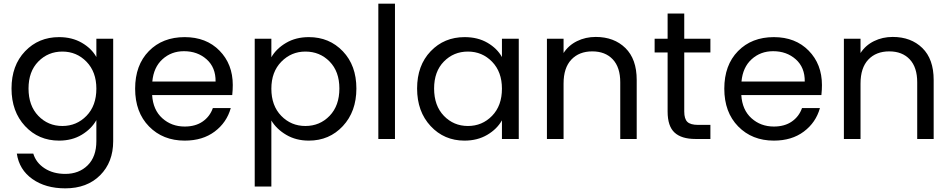

<svg xmlns="http://www.w3.org/2000/svg" viewBox="-20 -760 5198 1050"><path d="M303 -557Q374 -557 427.5 -526Q481 -495 507 -448V-548H599V12Q599 127 527.5 198.5Q456 270 337 270Q229 270 157 219Q85 168 72 80H162Q177 130 224 160.5Q271 191 337 191Q412 191 459.5 144Q507 97 507 12V-103Q480 -55 427 -23Q374 9 303 9Q191 9 117 -70.5Q43 -150 43 -276Q43 -402 117 -479.5Q191 -557 303 -557ZM507 -275Q507 -367 453 -422.5Q399 -478 321 -478Q243 -478 189.5 -423.5Q136 -369 136 -276Q136 -182 189.5 -126.5Q243 -71 321 -71Q399 -71 453 -126.5Q507 -182 507 -275Z M986 -480Q917 -480 868.5 -436Q820 -392 813 -314H1159Q1160 -391 1110 -435.5Q1060 -480 986 -480ZM1242 -169Q1220 -90 1154 -40.5Q1088 9 990 9Q871 9 795 -68.5Q719 -146 719 -275Q719 -404 794 -480.5Q869 -557 990 -557Q1108 -557 1180.5 -483Q1253 -409 1253 -295Q1253 -268 1250 -240H812Q817 -159 867.5 -113.5Q918 -68 990 -68Q1049 -68 1088.5 -95.5Q1128 -123 1144 -169Z M1464 -447Q1491 -494 1544.5 -525.5Q1598 -557 1669 -557Q1781 -557 1855 -479.5Q1929 -402 1929 -276Q1929 -150 1855 -70.5Q1781 9 1669 9Q1599 9 1545.5 -22.5Q1492 -54 1464 -101V260H1373V-548H1464ZM1836 -276Q1836 -369 1782.5 -423.5Q1729 -478 1650 -478Q1573 -478 1518.5 -422.5Q1464 -367 1464 -275Q1464 -182 1518 -126.5Q1572 -71 1650 -71Q1729 -71 1782.5 -126.5Q1836 -182 1836 -276Z M2049 0V-740H2140V0Z M2521 -557Q2593 -557 2646 -526Q2699 -495 2725 -448V-548H2817V0H2725V-102Q2698 -54 2644.5 -22.5Q2591 9 2520 9Q2409 9 2335 -70.5Q2261 -150 2261 -276Q2261 -402 2335 -479.5Q2409 -557 2521 -557ZM2725 -275Q2725 -367 2671 -422.5Q2617 -478 2539 -478Q2461 -478 2407.5 -423.5Q2354 -369 2354 -276Q2354 -182 2407.5 -126.5Q2461 -71 2539 -71Q2617 -71 2671 -126.5Q2725 -182 2725 -275Z M3372 0V-310Q3372 -392 3331 -435.5Q3290 -479 3219 -479Q3147 -479 3104.5 -434Q3062 -389 3062 -303V0H2971V-548H3062V-470Q3089 -512 3135.5 -535Q3182 -558 3238 -558Q3338 -558 3400 -497.5Q3462 -437 3462 -323V0Z M3631 -150V-473H3560V-548H3631V-686H3722V-548H3865V-473H3722V-150Q3722 -110 3739 -93.5Q3756 -77 3798 -77H3865V0H3783Q3707 0 3669 -35Q3631 -70 3631 -150Z M4208 -480Q4139 -480 4090.5 -436Q4042 -392 4035 -314H4381Q4382 -391 4332 -435.5Q4282 -480 4208 -480ZM4464 -169Q4442 -90 4376 -40.5Q4310 9 4212 9Q4093 9 4017 -68.5Q3941 -146 3941 -275Q3941 -404 4016 -480.5Q4091 -557 4212 -557Q4330 -557 4402.5 -483Q4475 -409 4475 -295Q4475 -268 4472 -240H4034Q4039 -159 4089.5 -113.5Q4140 -68 4212 -68Q4271 -68 4310.5 -95.5Q4350 -123 4366 -169Z M4996 0V-310Q4996 -392 4955 -435.5Q4914 -479 4843 -479Q4771 -479 4728.5 -434Q4686 -389 4686 -303V0H4595V-548H4686V-470Q4713 -512 4759.5 -535Q4806 -558 4862 -558Q4962 -558 5024 -497.5Q5086 -437 5086 -323V0Z"/></svg>

Font: SVN-Poppins
Style: Regular
Weight: 400
Designer: Ninad Kale (Devanagari), Jonny Pinhorn (Latin)
Foundry: Indian Type Foundry
Version: Version 3.002 2017